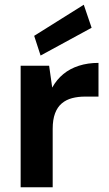

<svg xmlns="http://www.w3.org/2000/svg" viewBox="-20 -789 458 809"><path d="M67 0V-512H187L200 -420Q219 -454 247 -477Q275 -500 312.5 -512Q350 -524 395 -524V-382H338Q309 -382 284 -375.5Q259 -369 240.5 -353.5Q222 -338 212 -311.5Q202 -285 202 -246V0ZM151 -555 124 -638 333 -769 366 -672Z"/></svg>

Font: DM Sans 12pt
Style: Bold
Weight: 700
Version: Version 4.004;gftools[0.9.30]